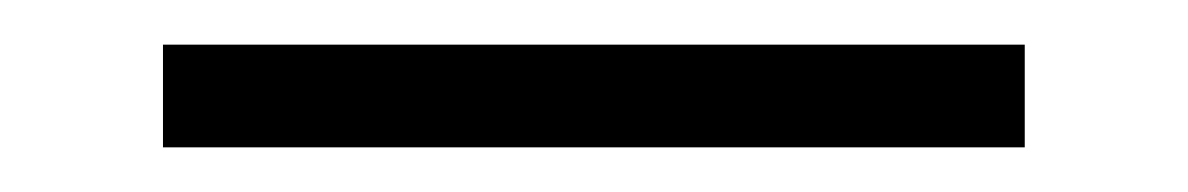

<svg xmlns="http://www.w3.org/2000/svg" viewBox="-20 -790 532 86"><path d="M53 -770H439V-724H53Z"/></svg>

Font: TavirajRegular
Style: Regular
Weight: 400
Designer: Katatrad Team
Foundry: CadsonDemak
Version: Version 1.000